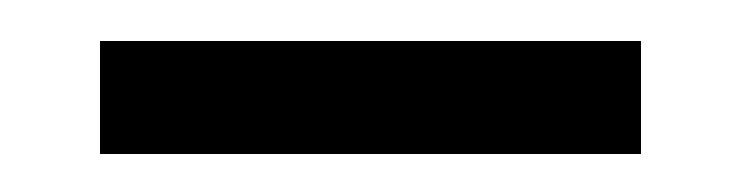

<svg xmlns="http://www.w3.org/2000/svg" viewBox="-20 -434 370 96"><path d="M30 -357V-413.5H300.5V-357Z"/></svg>

Font: Big Shoulders Stencil Text Light
Style: Regular
Weight: 300
Designer: Patric King
Foundry: XO Type Co
Version: Version 1.000